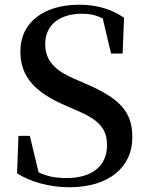

<svg xmlns="http://www.w3.org/2000/svg" viewBox="-20 -773 624 811"><path d="M272 18C438 18 539 -65 539 -193C539 -299 489 -357 338 -421L290 -442C215 -475 171 -514 171 -587C171 -670 235 -715 326 -715C360 -715 386 -709 414 -695L449 -547H498L504 -698C453 -733 392 -753 314 -753C172 -753 66 -684 66 -555C66 -446 132 -381 257 -327L301 -308C399 -267 432 -229 432 -159C432 -70 366 -21 262 -21C215 -21 181 -27 143 -45L106 -199H58L52 -41C105 -6 189 18 272 18Z"/></svg>

Font: Noto Serif JP SemiBold
Style: Regular
Weight: 600
Designer: Ryoko NISHIZUKA 西塚涼子 (kana & ideographs); Frank Grießhammer (Latin, Greek & Cyrillic); Wenlong ZHANG 张文龙 (bopomofo); San
Foundry: Adobe
Version: Version 2.001;hotconv 1.1.0;makeotfexe 2.6.0